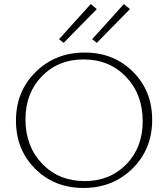

<svg xmlns="http://www.w3.org/2000/svg" viewBox="-20 -924 832 950"><path d="M295 -712 272 -730 429 -904 459 -879ZM459 -712 436 -730 593 -904 623 -879ZM393 6Q249 6 154 -89Q59 -184 59 -327Q59 -472 156.5 -568Q254 -664 399 -664Q543 -664 638 -569Q733 -474 733 -331Q733 -186 635.5 -90Q538 6 393 6ZM399 -28Q524 -28 605 -111Q686 -194 686 -324Q686 -458 603.5 -544Q521 -630 393 -630Q268 -630 187 -546.5Q106 -463 106 -334Q106 -200 188.5 -114Q271 -28 399 -28Z"/></svg>

Font: EauTest Light
Style: Regular
Weight: 300
Designer: Christian Thalmann (Catharsis Fonts)
Version: Version 0.001;PS 000.001;hotconv 1.0.88;makeotf.lib2.5.64775